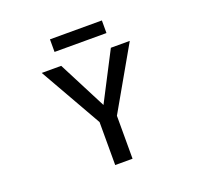

<svg xmlns="http://www.w3.org/2000/svg" viewBox="-153 -1089 1306 1259"><g transform="rotate(-20 500.0 -459.5)"><path d="M321.3 -832V-919.9H683.6V-832ZM503.9 -395.5 677.7 -731.4H809.6L562.5 -298.8V1H441.4V-298.8L195.3 -731.4H331.1Z"/></g></svg>

Font: GenEi Gothic M SemiBold
Style: Regular
Weight: 500
Designer: o_tamon (Modified); [Source Han Sans]
Ryoko NISHIZUKA  (kana & ideographs); Paul D. Hunt (Latin, Greek & Cyrillic); Wenl
Version: Version 1.1a;Original Version 1.004